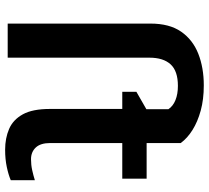

<svg xmlns="http://www.w3.org/2000/svg" viewBox="-53 -752 815 749"><g transform="rotate(90 354.5 -377.5)"><path d="M564 10Q519 10 483 -5.5Q447 -21 426 -59Q405 -97 405 -165V-447H338V-502L406 -541V-627Q394 -645 370.5 -654.5Q347 -664 315 -664Q257 -664 231 -635.5Q205 -607 205 -553V0H72V-557Q72 -631 103.5 -676.5Q135 -722 189.5 -743.5Q244 -765 313 -765Q368 -765 411.5 -753Q455 -741 487 -721Q519 -701 538 -675V-542H677V-447H538V-166Q538 -128 555.5 -109.5Q573 -91 601 -91Q623 -91 643.5 -95.5Q664 -100 683 -106V-12Q662 -3 631.5 3.5Q601 10 564 10Z"/></g></svg>

Font: Noto Sans Display SemiBold
Style: Regular
Weight: 600
Designer: Monotype Design Team
Foundry: Monotype Imaging Inc.
Version: Version 2.003